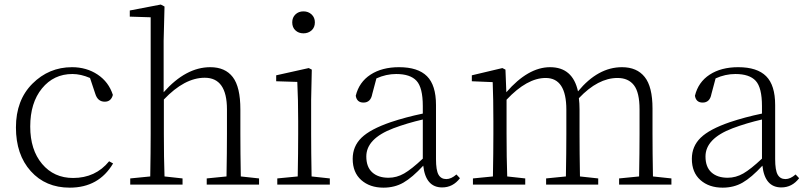

<svg xmlns="http://www.w3.org/2000/svg" viewBox="-20 -820 3584 853"><path d="M464.8 -103.5 482.4 -93.8Q418.9 13.7 290 13.7Q182.6 13.7 116.7 -59.6Q50.8 -132.8 50.8 -253.9Q50.8 -375 124 -448.2Q197.3 -521.5 299.8 -521.5Q364.3 -521.5 413.6 -488.8Q462.9 -456.1 481.4 -398.4Q473.6 -368.2 445.3 -368.2Q414.1 -368.2 403.3 -403.3L379.9 -473.6Q338.9 -491.2 301.8 -491.2Q218.8 -491.2 166.5 -427.2Q114.3 -363.3 114.3 -257.8Q114.3 -154.3 167 -91.8Q219.7 -29.3 304.7 -29.3Q404.3 -29.3 464.8 -103.5Z M1049.8 -36.1 1130.9 -27.3V0H898.4V-27.3L986.3 -36.1Q988.3 -145.5 988.3 -225.6V-334Q988.3 -474.6 889.6 -474.6Q799.8 -474.6 708 -377.9V-225.6Q708 -118.2 710.9 -36.1L791 -27.3V0H558.6V-27.3L647.5 -36.1Q649.4 -145.5 649.4 -225.6V-743.2L556.6 -746.1V-773.4L694.3 -799.8L710.9 -791L707 -638.7V-410.2Q805.7 -521.5 914.1 -521.5Q980.5 -521.5 1014.2 -477.5Q1047.9 -433.6 1047.9 -334V-225.6Q1047.9 -143.6 1049.8 -36.1Z M1278.3 -720.7Q1278.3 -742.2 1292.5 -755.9Q1306.6 -769.5 1328.1 -769.5Q1349.6 -769.5 1364.3 -755.9Q1378.9 -742.2 1378.9 -720.7Q1378.9 -698.2 1364.3 -685.1Q1349.6 -671.9 1328.1 -671.9Q1306.6 -671.9 1292.5 -685.1Q1278.3 -698.2 1278.3 -720.7ZM1364.3 -36.1 1445.3 -27.3V0H1211.9V-27.3L1302.7 -36.1Q1304.7 -145.5 1304.7 -225.6V-281.2Q1304.7 -378.9 1300.8 -456.1L1207 -459V-485.4L1351.6 -517.6L1365.2 -510.7L1362.3 -377V-225.6Q1362.3 -145.5 1364.3 -36.1Z M1858.4 -115.2V-289.1Q1790 -273.4 1727.5 -250Q1607.4 -204.1 1607.4 -125Q1607.4 -78.1 1633.8 -54.2Q1660.2 -30.3 1706.1 -30.3Q1742.2 -30.3 1775.4 -49.3Q1808.6 -68.4 1858.4 -115.2ZM2007.8 -44.9 2023.4 -28.3Q1992.2 12.7 1944.3 12.7Q1871.1 12.7 1860.4 -84Q1811.5 -31.2 1772.5 -8.8Q1733.4 13.7 1683.6 13.7Q1623 13.7 1585 -20Q1546.9 -53.7 1546.9 -114.3Q1546.9 -169.9 1585.9 -208Q1625 -246.1 1715.8 -277.3Q1783.2 -299.8 1858.4 -315.4V-348.6Q1858.4 -430.7 1830.6 -460.9Q1802.7 -491.2 1740.2 -491.2Q1695.3 -491.2 1652.3 -471.7L1633.8 -402.3Q1627 -364.3 1594.7 -364.3Q1565.4 -364.3 1560.5 -394.5Q1575.2 -455.1 1626 -488.3Q1676.8 -521.5 1752.9 -521.5Q1836.9 -521.5 1877 -481.4Q1917 -441.4 1917 -353.5V-113.3Q1917 -63.5 1928.2 -43.9Q1939.5 -24.4 1962.9 -24.4Q1984.4 -24.4 2007.8 -44.9Z M2880.9 -36.1 2962.9 -27.3V0H2730.5V-27.3L2819.3 -36.1Q2821.3 -145.5 2821.3 -225.6V-334Q2821.3 -409.2 2796.4 -441.4Q2771.5 -473.6 2723.6 -473.6Q2636.7 -473.6 2551.8 -383.8Q2554.7 -361.3 2554.7 -334V-225.6Q2554.7 -143.6 2556.6 -36.1L2637.7 -27.3V0H2406.2V-27.3L2494.1 -36.1Q2496.1 -145.5 2496.1 -225.6V-333Q2496.1 -473.6 2404.3 -473.6Q2321.3 -473.6 2230.5 -377V-225.6Q2230.5 -118.2 2233.4 -36.1L2313.5 -27.3V0H2081.1V-27.3L2169.9 -36.1Q2171.9 -145.5 2171.9 -225.6V-281.2Q2171.9 -380.9 2168.9 -455.1L2076.2 -459V-485.4L2211.9 -517.6L2225.6 -510.7L2229.5 -410.2Q2326.2 -521.5 2423.8 -521.5Q2524.4 -521.5 2547.9 -414.1Q2636.7 -521.5 2743.2 -521.5Q2809.6 -521.5 2844.2 -478Q2878.9 -434.6 2878.9 -337.9V-225.6Q2878.9 -143.6 2880.9 -36.1Z M3365.2 -115.2V-289.1Q3296.9 -273.4 3234.4 -250Q3114.3 -204.1 3114.3 -125Q3114.3 -78.1 3140.6 -54.2Q3167 -30.3 3212.9 -30.3Q3249 -30.3 3282.2 -49.3Q3315.4 -68.4 3365.2 -115.2ZM3514.6 -44.9 3530.3 -28.3Q3499 12.7 3451.2 12.7Q3377.9 12.7 3367.2 -84Q3318.4 -31.2 3279.3 -8.8Q3240.2 13.7 3190.4 13.7Q3129.9 13.7 3091.8 -20Q3053.7 -53.7 3053.7 -114.3Q3053.7 -169.9 3092.8 -208Q3131.8 -246.1 3222.7 -277.3Q3290 -299.8 3365.2 -315.4V-348.6Q3365.2 -430.7 3337.4 -460.9Q3309.6 -491.2 3247.1 -491.2Q3202.1 -491.2 3159.2 -471.7L3140.6 -402.3Q3133.8 -364.3 3101.6 -364.3Q3072.3 -364.3 3067.4 -394.5Q3082 -455.1 3132.8 -488.3Q3183.6 -521.5 3259.8 -521.5Q3343.8 -521.5 3383.8 -481.4Q3423.8 -441.4 3423.8 -353.5V-113.3Q3423.8 -63.5 3435.1 -43.9Q3446.3 -24.4 3469.7 -24.4Q3491.2 -24.4 3514.6 -44.9Z"/></svg>

Font: GenYoMin TW TTF ExtraLight
Style: Regular
Weight: 250
Version: Version 1.300